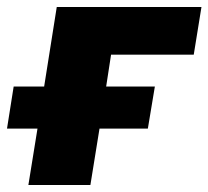

<svg xmlns="http://www.w3.org/2000/svg" viewBox="-30 -528 595 548"><path d="M51 0 77 -161H-10L9 -281H96L132 -508H545L523 -372H287L273 -281H412L392 -161H254L228 0Z"/></svg>

Font: Mulish Black
Style: Italic
Weight: 900
Italic angle: -9°
Designer: Vernon Adams
Foundry: Vernon Adams
Version: Version 3.603; ttfautohint (v1.8.3)